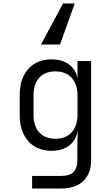

<svg xmlns="http://www.w3.org/2000/svg" viewBox="-20 -900 640 1100"><path d="M341 -880 215 -645H324L408 -880ZM424 -450C413 -518 356 -560 275 -560C163 -560 93 -481 93 -357V-240C93 -115 163 -36 275 -36C357 -36 414 -79 424 -149H425L423 -45V19C423 79 394 108 331 108H164V180H331C440 180 502 120 502 19V-550H424ZM298 -105C218 -105 172 -155 172 -243V-353C172 -441 218 -491 298 -491C376 -491 424 -440 424 -353V-243C424 -156 376 -105 298 -105Z"/></svg>

Font: Tekne LDO Light
Style: Regular
Weight: 300
Monospace: yes
Designer: Alessio Laiso, Mario Rullo, Paolo Rosset
Foundry: Alessio Laiso
Version: Version 1.000;hotconv 1.0.109;makeotfexe 2.5.65596